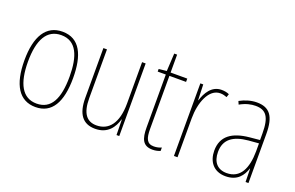

<svg xmlns="http://www.w3.org/2000/svg" viewBox="-84 -978 2015 1310"><g transform="rotate(20 923.5 -323.5)"><path d="M404 -264C404 -428 356 -537 229 -537C111 -537 50 -440 50 -265C50 -88 110 10 229 10C347 10 404 -87 404 -264ZM76 -265C76 -423 125 -512 229 -512C339 -512 378 -413 378 -265C378 -102 332 -15 228 -15C124 -15 76 -107 76 -265Z M835 -527H809V-227C809 -82 751 -15 663 -15C593 -15 554 -62 554 -173V-527H528V-166C528 -49 572 10 662 10C755 10 794 -53 811 -112H813L815 0H835Z M1080 -14C1029 -14 1016 -49 1016 -119V-503H1137V-527H1016V-657H995L988 -528L931 -522V-503H990V-120C990 -37 1008 10 1079 10C1103 10 1119 5 1135 -1V-26C1121 -19 1101 -14 1080 -14Z M1384 -535C1312 -535 1276 -470 1259 -414H1257L1253 -527H1232V0H1258V-283C1258 -394 1300 -510 1384 -510C1403 -510 1419 -505 1432 -500L1440 -524C1423 -532 1403 -535 1384 -535Z M1640 -537C1599 -537 1555 -524 1517 -503L1527 -480C1570 -504 1607 -512 1640 -512C1715 -512 1747 -471 1747 -351V-303L1674 -296C1550 -284 1478 -234 1478 -129C1478 -53 1519 10 1609 10C1695 10 1731 -43 1748 -96H1750L1752 0H1773V-356C1773 -486 1732 -537 1640 -537ZM1674 -273 1748 -279V-220C1747 -98 1708 -13 1609 -13C1543 -13 1505 -55 1505 -129C1505 -219 1564 -263 1674 -273Z"/></g></svg>

Font: Noto Sans Gurmukhi Condensed Thin
Style: Regular
Weight: 100
Width: 3
Designer: Jelle Bosma - Monotype Design Team
Foundry: Monotype Imaging Inc.
Version: Version 2.004